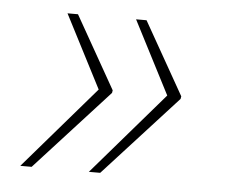

<svg xmlns="http://www.w3.org/2000/svg" viewBox="-36 -489 536 438"><g transform="rotate(5 231.5 -270.0)"><path d="M182 -92 345 -281 259 -448H283L377 -282L376 -276L208 -92ZM25 -92 188 -281 102 -448H126L220 -282L219 -276L51 -92Z"/></g></svg>

Font: Noto Serif Thin
Style: Italic
Weight: 100
Italic angle: -12°
Designer: Monotype Design Team
Foundry: Monotype Imaging Inc.
Version: Version 2.014; ttfautohint (v1.8.4.7-5d5b)